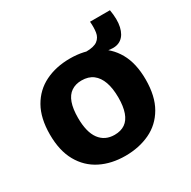

<svg xmlns="http://www.w3.org/2000/svg" viewBox="-150 -794 945 952"><g transform="rotate(-30 322.5 -318.0)"><path d="M502 -481 393 -496V-531Q438 -531 458.5 -546.5Q479 -562 483 -589Q487 -616 484 -650H598Q608 -592 599 -552.5Q590 -513 565.5 -494.5Q541 -476 502 -481ZM305 14Q225 14 163.5 -17Q102 -48 67 -110Q32 -172 32 -265Q32 -358 67 -419.5Q102 -481 164 -511.5Q226 -542 306 -542Q386 -542 448 -511Q510 -480 545 -418.5Q580 -357 580 -264Q580 -169 544 -107Q508 -45 445.5 -15.5Q383 14 305 14ZM310 -103Q346 -103 370 -119.5Q394 -136 406 -170Q418 -204 418 -254Q418 -307 405 -343.5Q392 -380 366.5 -399.5Q341 -419 301 -419Q267 -419 242.5 -402.5Q218 -386 206 -352Q194 -318 194 -267Q194 -185 224.5 -144Q255 -103 310 -103Z"/></g></svg>

Font: Bricolage Grotesque 96pt ExtraBold ExtraBold
Style: Regular
Weight: 800
Version: Version 1.001;gftools[0.9.33.dev8+g029e19f]